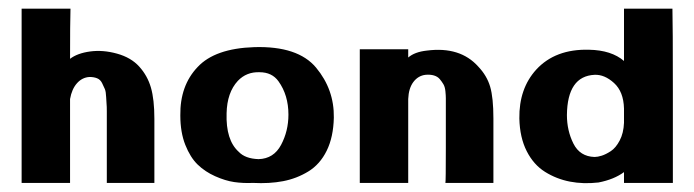

<svg xmlns="http://www.w3.org/2000/svg" viewBox="-20 -423 1606 444"><path d="M337 -148Q337 -4 337 0H227Q227 -3 227 -80Q227 -157 227 -165Q227 -178 226.5 -181.5Q226 -185 225.5 -198Q225 -211 222.5 -217Q220 -223 216 -231Q212 -239 204.5 -242Q197 -245 187 -245Q170 -244 158 -230.5Q146 -217 142 -194Q142 -65 142 0H30Q30 -49 30 -204.5Q30 -360 30 -403H143Q142 -370 142 -287Q159 -300 188.5 -304Q218 -308 250.5 -299Q283 -290 302 -269Q321 -248 329 -220.5Q337 -193 337 -148Z M504 -161Q502 -99 532 -72Q547 -56 578 -55Q613 -56 630 -88Q647 -120 647 -158Q647 -203 624 -235Q609 -256 580 -256Q550 -257 530 -236Q505 -209 504 -161ZM752 -151Q751 -106 735.5 -74.5Q720 -43 693 -26.5Q666 -10 634.5 -4Q603 2 565 0Q542 1 521.5 -2Q501 -5 477.5 -15.5Q454 -26 437 -42.5Q420 -59 408.5 -88Q397 -117 397 -156Q396 -225 437 -268Q477 -311 568 -314Q669 -317 711 -266.5Q753 -216 752 -151Z M1086 -269Q1106 -248 1113.5 -222.5Q1121 -197 1121 -149Q1121 -147 1121 -74Q1121 -1 1121 0H1010Q1011 -3 1011 -81Q1011 -159 1011 -166Q1011 -168 1011 -179Q1011 -190 1011 -196Q1011 -202 1010 -212Q1009 -222 1005.5 -228Q1002 -234 997 -240Q992 -246 983.5 -248.5Q975 -251 964 -250Q947 -248 936 -233.5Q925 -219 924 -194Q924 -51 924 0H812Q812 -127 812 -309H924Q924 -307 924 -300Q924 -293 924 -290Q939 -303 967 -306Q1044 -316 1086 -269Z M1291 -157Q1291 -121 1306 -91Q1321 -61 1355 -60Q1362 -60 1371.5 -63Q1381 -66 1392.5 -73.5Q1404 -81 1413 -98Q1422 -115 1423 -139Q1423 -144 1423 -155Q1423 -166 1423 -172Q1422 -211 1400 -231Q1378 -251 1355 -250Q1292 -247 1291 -157ZM1181 -149Q1180 -218 1220 -262Q1264 -310 1342 -308Q1394 -307 1423 -282Q1423 -376 1423 -403H1535Q1536 -369 1536 -210.5Q1536 -52 1536 0H1423Q1423 -2 1423 -6.5Q1423 -11 1423 -15.5Q1423 -20 1423 -25Q1400 -8 1364 -1Q1329 3 1298 -3Q1267 -9 1240.5 -25.5Q1214 -42 1198 -73.5Q1182 -105 1181 -149Z"/></svg>

Font: RIT Keram
Style: Bold
Weight: 700
Designer: Sanesh MV
Version: Version 1.0